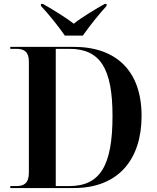

<svg xmlns="http://www.w3.org/2000/svg" viewBox="-20 -951 792 971"><path d="M308 -771H399C430 -816 482 -881 519 -921V-931H509C468 -908 395 -865 353 -831C310 -865 238 -908 197 -931H187V-921C225 -881 277 -816 308 -771ZM32 0H353C580 0 696 -146 696 -365C696 -592 568 -714 353 -714H32V-704H63C101 -704 126 -690 126 -640V-78C126 -24 101 -10 63 -10H32ZM330 -10H262V-704H331C486 -704 549 -606 549 -365C549 -112 486 -10 330 -10Z"/></svg>

Font: Noto Serif Display SemiBold
Style: Regular
Weight: 600
Designer: Monotype Design Team
Foundry: Monotype Imaging Inc.
Version: Version 2.009